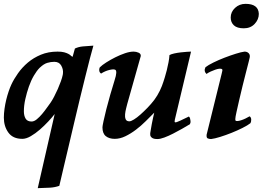

<svg xmlns="http://www.w3.org/2000/svg" viewBox="-25 -710 1380 997"><path d="M259 -118Q246 -101 225.5 -79Q205 -57 182 -37Q159 -17 135 -3Q111 11 91 11Q42 11 18.5 -21.5Q-5 -54 -5 -99Q-5 -121 -1.5 -145.5Q2 -170 7.5 -192.5Q13 -215 20 -235.5Q27 -256 34 -271Q47 -299 68.5 -329.5Q90 -360 119.5 -385Q149 -410 187.5 -426Q226 -442 274 -442Q295 -442 308 -438.5Q321 -435 329.5 -430.5Q338 -426 342.5 -421.5Q347 -417 352 -415L364 -458Q383 -467 405.5 -469Q428 -471 460 -473Q453 -450 442 -407Q431 -364 417.5 -310Q404 -256 389 -194Q374 -132 359.5 -70Q345 -8 331.5 49Q318 106 307.5 150.5Q297 195 290.5 223Q284 251 283 255Q260 263 235 264.5Q210 266 171 267ZM302 -330Q304 -350 293 -369.5Q282 -389 257 -389Q239 -389 220.5 -383.5Q202 -378 181 -358Q166 -343 151 -317.5Q136 -292 125 -260.5Q114 -229 106.5 -195.5Q99 -162 99 -132Q99 -109 108 -94Q117 -79 139 -79Q152 -79 166 -90.5Q180 -102 193.5 -118Q207 -134 218.5 -150.5Q230 -167 237 -176Q246 -189 256 -208Q266 -227 275 -247.5Q284 -268 291 -287.5Q298 -307 301 -322Z M755 -18Q756 -23 758 -36Q760 -49 763 -65Q766 -81 769.5 -97Q773 -113 776 -125Q756 -105 732 -81Q708 -57 681 -36.5Q654 -16 626 -2.5Q598 11 571 11Q542 11 524.5 -3Q507 -17 507 -49Q507 -55 512.5 -81Q518 -107 527 -142.5Q536 -178 547.5 -218Q559 -258 570 -293Q586 -342 573 -348Q564 -352 542 -346.5Q520 -341 500 -328Q492 -333 490.5 -342.5Q489 -352 493 -360Q505 -372 527 -386Q549 -400 574 -412.5Q599 -425 624 -433.5Q649 -442 669 -442Q682 -442 694.5 -436.5Q707 -431 706 -419L636 -171Q634 -163 630 -147.5Q626 -132 624.5 -117Q623 -102 627.5 -91Q632 -80 647 -80Q655 -80 670.5 -89.5Q686 -99 704 -115Q722 -131 741 -150.5Q760 -170 776 -191Q793 -214 805 -239Q817 -264 824 -287Q826 -293 831 -309Q836 -325 841 -345Q846 -365 850 -386Q854 -407 855 -424Q864 -429 880 -432.5Q896 -436 913.5 -438Q931 -440 946 -441Q961 -442 967 -442L883 -89Q880 -76 884 -75Q889 -73 911 -83.5Q933 -94 956 -105Q961 -100 962 -94.5Q963 -89 964 -84Q965 -77 964 -73Q963 -69 961 -65Q943 -54 920 -41Q897 -28 873.5 -16Q850 -4 828.5 4Q807 12 793 12Q789 12 782 11.5Q775 11 768.5 8Q762 5 758 -1Q754 -7 755 -18Z M1272 -413Q1272 -411 1266.5 -389.5Q1261 -368 1252.5 -335Q1244 -302 1234.5 -263.5Q1225 -225 1217 -190Q1209 -155 1203 -128Q1197 -101 1197 -93V-89Q1197 -85 1198 -84Q1200 -81 1208 -81.5Q1216 -82 1227 -85.5Q1238 -89 1249.5 -94.5Q1261 -100 1271 -106Q1279 -101 1279.5 -89.5Q1280 -78 1275 -70Q1261 -59 1234 -45.5Q1207 -32 1177 -20Q1147 -8 1118 1Q1089 10 1071 12Q1063 12 1054.5 9Q1046 6 1048 -11L1126 -327Q1128 -335 1129.5 -342.5Q1131 -350 1126 -352Q1121 -354 1112.5 -353Q1104 -352 1092.5 -348Q1081 -344 1069 -338.5Q1057 -333 1047 -326Q1032 -341 1042 -361Q1056 -372 1083.5 -385.5Q1111 -399 1141 -410.5Q1171 -422 1199.5 -431Q1228 -440 1245 -442Q1258 -442 1266 -434Q1274 -426 1272 -413ZM1173 -619Q1173 -648 1195.5 -669Q1218 -690 1250 -690Q1317 -690 1319 -638Q1319 -609 1297.5 -586Q1276 -563 1241 -563Q1206 -563 1189.5 -578.5Q1173 -594 1173 -619Z"/></svg>

Font: Lusitana
Style: Bold Italic
Weight: 700
Designer: Ana Paula Megda
Foundry: Ana Paula Megda
Version: Version 1.000; ttfautohint (v1.1) -l 8 -r 50 -G 200 -x 14 -D